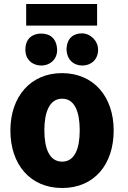

<svg xmlns="http://www.w3.org/2000/svg" viewBox="-20 -919 639 961"><path d="M549 -266C549 -96 452 22 291 22C131 22 32 -96 32 -266C32 -435 133 -553 290 -553C449 -553 549 -435 549 -266ZM379 -267C379 -359 354 -425 291 -425C228 -425 202 -358 202 -267C202 -174 228 -110 291 -110C354 -110 379 -175 379 -267ZM111 -791V-899H466V-791ZM266 -667C265 -620 229 -591 187 -591C142 -591 107 -621 107 -670C107 -731 148 -751 186 -751C232 -751 265 -725 266 -667ZM471 -670C471 -621 436 -591 392 -591C349 -591 314 -620 313 -673C315 -729 348 -751 388 -752C431 -753 471 -716 471 -670Z"/></svg>

Font: Repo ExtraBold
Style: Bold
Weight: 700
Designer: Stefan Peev
Foundry: Context Ltd
Version: Version 1.502